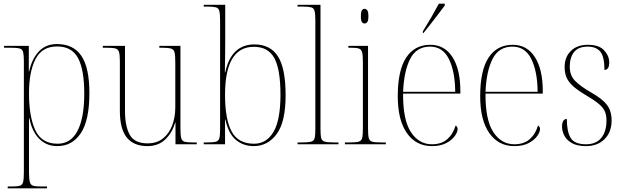

<svg xmlns="http://www.w3.org/2000/svg" viewBox="-20 -786 3399 1046"><path d="M22 240V230H43Q73 230 87.5 226Q102 222 106 205.5Q110 189 110 153V-452Q110 -486 106 -502Q102 -518 86.5 -522Q71 -526 35 -526H2V-536H137V-397H139Q153 -464 191 -505Q229 -546 290 -546Q380 -546 423.5 -481.5Q467 -417 467 -279Q467 -130 420 -60Q373 10 292 10Q233 10 193.5 -30Q154 -70 140 -142H138Q138 -116 138 -75.5Q138 -35 138 13V153Q138 189 142.5 205.5Q147 222 161 226Q175 230 205 230H236V240ZM294 -3Q366 -3 402.5 -73.5Q439 -144 439 -276Q439 -407 405 -470Q371 -533 291 -533Q209 -533 173.5 -464Q138 -395 138 -278Q138 -150 172.5 -76.5Q207 -3 294 -3Z M783 10Q709 10 671 -36.5Q633 -83 633 -184V-452Q633 -487 628.5 -502.5Q624 -518 608.5 -522Q593 -526 558 -526H540V-536H661V-182Q661 -98 687 -51.5Q713 -5 784 -5Q834 -5 867.5 -31.5Q901 -58 918 -102.5Q935 -147 935 -202V-446Q935 -484 931 -500.5Q927 -517 911.5 -521.5Q896 -526 860 -526H848V-536H963V-87Q963 -51 967 -34.5Q971 -18 985.5 -14Q1000 -10 1031 -10H1052V0H936V-118H934Q918 -62 880 -26Q842 10 783 10Z M1362 10Q1306 10 1265.5 -23.5Q1225 -57 1208 -134H1206V0H1090V-10H1107Q1140 -10 1155.5 -14Q1171 -18 1175 -33Q1179 -48 1179 -81V-672Q1179 -709 1175 -725.5Q1171 -742 1156.5 -746Q1142 -750 1113 -750H1090V-760H1207V-560Q1207 -533 1206.5 -490Q1206 -447 1205 -392H1207Q1240 -544 1366 -544Q1453 -544 1494.5 -478.5Q1536 -413 1536 -267Q1536 -122 1487.5 -56Q1439 10 1362 10ZM1364 -3Q1432 -3 1470 -67.5Q1508 -132 1508 -270Q1508 -408 1474.5 -469.5Q1441 -531 1363 -531Q1206 -531 1206 -269Q1206 -136 1242 -69.5Q1278 -3 1364 -3Z M1601 0V-10H1621Q1658 -10 1674 -14Q1690 -18 1694 -33.5Q1698 -49 1698 -84V-672Q1698 -709 1694 -725.5Q1690 -742 1675.5 -746Q1661 -750 1631 -750H1601V-760H1726V-84Q1726 -49 1730 -33.5Q1734 -18 1750.5 -14Q1767 -10 1804 -10H1824V0Z M1966 -658Q1957 -658 1951.5 -666Q1946 -674 1946 -698Q1946 -721 1951.5 -729.5Q1957 -738 1966 -738Q1975 -738 1981 -729.5Q1987 -721 1987 -698Q1987 -674 1981 -666Q1975 -658 1966 -658ZM1859 0V-10H1884Q1918 -10 1933.5 -14Q1949 -18 1953 -34Q1957 -50 1957 -85V-448Q1957 -484 1953 -500.5Q1949 -517 1935 -521.5Q1921 -526 1892 -526H1878V-536H1985V-85Q1985 -50 1989 -34Q1993 -18 2008.5 -14Q2024 -10 2058 -10H2082V0Z M2333 10Q2247 10 2197 -60.5Q2147 -131 2147 -262Q2147 -403 2193 -472.5Q2239 -542 2324 -542Q2402 -542 2445 -475Q2488 -408 2488 -290V-276H2176Q2175 -133 2218.5 -66.5Q2262 0 2333 0Q2385 0 2416.5 -27.5Q2448 -55 2462 -102Q2473 -96 2473 -83Q2473 -66 2457 -44Q2441 -22 2410 -6Q2379 10 2333 10ZM2460 -286Q2459 -397 2425.5 -464.5Q2392 -532 2323 -532Q2249 -532 2215 -466Q2181 -400 2176 -286ZM2284 -616Q2306 -651 2329.5 -691.5Q2353 -732 2371 -766H2403V-756Q2390 -739 2370 -712Q2350 -685 2327.5 -657Q2305 -629 2287 -606H2284Z M2782 10Q2696 10 2646 -60.5Q2596 -131 2596 -262Q2596 -403 2642 -472.5Q2688 -542 2773 -542Q2851 -542 2894 -475Q2937 -408 2937 -290V-276H2625Q2624 -133 2667.5 -66.5Q2711 0 2782 0Q2834 0 2865.5 -27.5Q2897 -55 2911 -102Q2922 -96 2922 -83Q2922 -66 2906 -44Q2890 -22 2859 -6Q2828 10 2782 10ZM2909 -286Q2908 -397 2874.5 -464.5Q2841 -532 2772 -532Q2698 -532 2664 -466Q2630 -400 2625 -286Z M3173 10Q3123 10 3094.5 -7Q3066 -24 3054 -48Q3042 -72 3042 -95Q3042 -138 3068 -138Q3068 -69 3089 -34.5Q3110 0 3173 0Q3227 0 3255.5 -34.5Q3284 -69 3284 -129Q3284 -155 3277 -174.5Q3270 -194 3250 -213Q3230 -232 3192 -255Q3144 -283 3114 -306.5Q3084 -330 3070 -356.5Q3056 -383 3056 -421Q3056 -475 3090 -508.5Q3124 -542 3183 -542Q3243 -542 3271 -512Q3299 -482 3299 -446Q3299 -405 3273 -405Q3273 -477 3250.5 -504.5Q3228 -532 3182 -532Q3131 -532 3107.5 -502.5Q3084 -473 3084 -423Q3084 -375 3113 -345.5Q3142 -316 3199 -283Q3260 -249 3286 -215.5Q3312 -182 3312 -130Q3312 -66 3273.5 -28Q3235 10 3173 10Z"/></svg>

Font: Noto Serif Display SemiCondensed Thin
Style: Regular
Weight: 100
Width: 4
Designer: Monotype Design Team
Foundry: Monotype Imaging Inc.
Version: Version 2.009